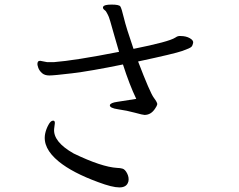

<svg xmlns="http://www.w3.org/2000/svg" viewBox="-20 -774 1040 837"><path d="M539 19Q532 43 500.5 43Q469 43 408 20Q296 -21 236 -70Q164 -129 177 -192Q181 -211 191 -229.5Q201 -248 211 -248H213Q220 -247 219 -236Q218 -225 216 -212Q211 -156 301 -105Q423 -46 491 -42Q502 -42 513.5 -39Q525 -36 534 -18.5Q543 -1 540 16ZM430 -745Q434 -754 466.5 -754Q499 -754 504.5 -746Q510 -738 520 -696Q530 -654 562 -561Q717 -592 744 -610Q752 -616 760 -617H767Q791 -617 807.5 -607.5Q824 -598 822 -587Q820 -576 814.5 -570Q809 -564 775 -552Q741 -540 582 -506Q634 -370 650.5 -348Q667 -326 665.5 -319Q664 -312 657 -302Q639 -273 610 -273Q603 -273 568.5 -282.5Q534 -292 495.5 -297.5Q457 -303 459 -316Q462 -326 491 -330L574 -343Q545 -403 516 -493Q374 -464 294.5 -454.5Q215 -445 195 -445Q175 -445 163.5 -455Q152 -465 147 -478Q142 -491 143.5 -499Q145 -507 150 -508L155 -509L186 -503H214Q306 -510 499 -548Q489 -581 478.5 -618.5Q468 -656 461 -680Q454 -704 450 -710Q446 -716 444 -721Q442 -726 435 -731Q428 -736 429 -743Z"/></svg>

Font: LXGW Bright GB
Style: Italic
Weight: 400
Italic angle: -12°
Designer: Christian Thalmann (Catharsis Fonts)
Foundry: LXGW / Christian Thalmann (Catharsis Fonts) / Fontworks Inc.
Version: Version 5.510